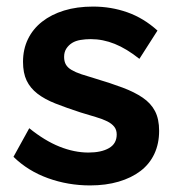

<svg xmlns="http://www.w3.org/2000/svg" viewBox="-20 -554 534 584"><path d="M254 10Q187 10 126 -12Q65 -34 21 -77L69 -164Q116 -126 161 -108Q206 -90 249 -90Q288 -90 311.5 -103.5Q335 -117 335 -145Q335 -159 327.5 -168.5Q320 -178 306 -185Q292 -192 271.5 -198Q251 -204 225 -212Q182 -226 149 -239Q116 -252 94 -269Q72 -286 61 -309Q50 -332 50 -366Q50 -404 65 -435Q80 -466 108 -488Q136 -510 175 -522Q214 -534 263 -534Q318 -534 367.5 -516.5Q417 -499 459 -461L404 -375Q365 -406 329 -420.5Q293 -435 256 -435Q240 -435 225 -432.5Q210 -430 199.5 -423.5Q189 -417 182 -406.5Q175 -396 175 -381Q175 -367 180.5 -357.5Q186 -348 198 -341Q210 -334 228 -328Q246 -322 270 -315Q317 -301 353 -287.5Q389 -274 414 -257Q439 -240 451.5 -216Q464 -192 464 -156Q464 -117 449.5 -86Q435 -55 407.5 -34Q380 -13 341 -1.5Q302 10 254 10Z"/></svg>

Font: Rising Sun
Style: Bold
Weight: 700
Designer: Matt McInerney, Pablo Impallari, Rodrigo Fuenzalida (Raleway font), Stephen Hutchings (Greek), Cristiano Sobral (main ch
Foundry: The Rising Sun Project Authors
Version: Version 4.327; ttfautohint (v1.8.4.7-5d5b-dirty)